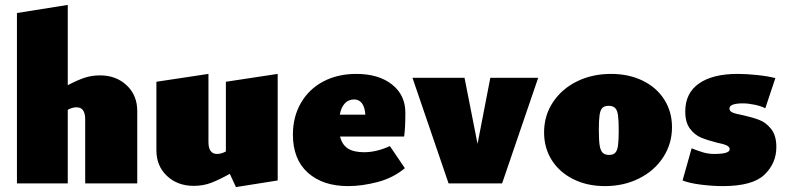

<svg xmlns="http://www.w3.org/2000/svg" viewBox="-20 -747 3204 782"><path d="M539 -295V0H327V-261Q327 -310 292 -310Q275 -310 256 -300V0H49V-694L256 -727V-400Q294 -420 323.5 -430Q353 -440 387 -440Q453 -440 496 -399.5Q539 -359 539 -295Z M1111 -446V-12L941 15L916 -39Q871 -14 839 -2Q807 10 769 10Q703 10 660 -30.5Q617 -71 617 -135V-414L829 -446V-169Q829 -120 864 -120Q881 -120 900 -130V-414Z M1568 -152 1629 -62Q1581 -22 1517.5 -5.5Q1454 11 1398 11Q1295 11 1234 -43.5Q1173 -98 1173 -199Q1173 -271 1205.5 -327.5Q1238 -384 1296.5 -415Q1355 -446 1431 -446Q1522 -446 1576.5 -403Q1631 -360 1631 -288Q1631 -225 1626 -191H1365Q1373 -158 1396.5 -142.5Q1420 -127 1463 -127Q1513 -127 1568 -152ZM1364 -280H1468Q1466 -311 1454 -326.5Q1442 -342 1423 -342Q1399 -342 1384 -325.5Q1369 -309 1364 -280Z M2172 -430 2025 0H1807L1660 -430H1872L1925 -161L1977 -430Z M2196 -208Q2196 -276 2232 -330.5Q2268 -385 2330 -415.5Q2392 -446 2469 -446Q2541 -446 2597.5 -418.5Q2654 -391 2685.5 -341.5Q2717 -292 2717 -229Q2717 -162 2681.5 -107Q2646 -52 2583.5 -20.5Q2521 11 2444 11Q2372 11 2315.5 -17Q2259 -45 2227.5 -94.5Q2196 -144 2196 -208ZM2500 -215Q2500 -257 2497 -278Q2494 -299 2485 -307.5Q2476 -316 2459 -316Q2442 -316 2433.5 -307.5Q2425 -299 2422 -278.5Q2419 -258 2419 -217Q2419 -175 2422.5 -154Q2426 -133 2435 -124.5Q2444 -116 2461 -116Q2477 -116 2485.5 -124.5Q2494 -133 2497 -153.5Q2500 -174 2500 -215Z M2760 -12 2797 -143Q2824 -132 2845 -126Q2866 -120 2889 -120Q2952 -120 2952 -139Q2952 -149 2939 -155Q2926 -161 2900 -166Q2861 -176 2835.5 -186.5Q2810 -197 2790.5 -222.5Q2771 -248 2771 -293Q2771 -368 2827 -407Q2883 -446 2984 -446Q3020 -446 3063 -441.5Q3106 -437 3138 -429L3097 -306Q3080 -315 3053.5 -320.5Q3027 -326 3006 -326Q2951 -326 2951 -305Q2951 -294 2964 -288.5Q2977 -283 3005 -278Q3045 -269 3072.5 -258.5Q3100 -248 3121 -221.5Q3142 -195 3142 -148Q3142 -82 3093.5 -35.5Q3045 11 2924 11Q2882 11 2834.5 5Q2787 -1 2760 -12Z"/></svg>

Font: Ysabeau Black
Style: Regular
Weight: 900
Designer: Christian Thalmann (Catharsis Fonts)
Version: Version 0.003